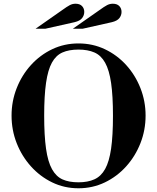

<svg xmlns="http://www.w3.org/2000/svg" viewBox="-20 -998 843 1030"><path d="M401 12Q325 12 260 -19.5Q195 -51 146 -105.5Q97 -160 69.5 -230Q42 -300 42 -378Q42 -455 69.5 -525Q97 -595 146 -649Q195 -703 260 -734Q325 -765 401 -765Q477 -765 542.5 -734Q608 -703 657 -649Q706 -595 733.5 -525Q761 -455 761 -378Q761 -300 733.5 -230Q706 -160 657 -105.5Q608 -51 542.5 -19.5Q477 12 401 12ZM401 -20Q451 -20 486.5 -36Q522 -52 544 -91.5Q566 -131 576 -200.5Q586 -270 586 -377Q586 -484 576 -553Q566 -622 544 -661.5Q522 -701 486.5 -716.5Q451 -732 401 -732Q350 -732 315 -716.5Q280 -701 258.5 -662Q237 -623 227 -553.5Q217 -484 217 -378Q217 -270 227 -200Q237 -130 259 -90.5Q281 -51 315.5 -35.5Q350 -20 401 -20ZM371 -844 511 -942Q540 -963 554.5 -970.5Q569 -978 585 -978Q608 -978 620 -965.5Q632 -953 632 -934Q632 -916 620.5 -901Q609 -886 580 -879L424 -844ZM171 -844 311 -942Q340 -963 354.5 -970.5Q369 -978 385 -978Q408 -978 420 -965.5Q432 -953 432 -934Q432 -916 420.5 -901Q409 -886 380 -879L224 -844Z"/></svg>

Font: Libre Bodoni Medium
Style: Regular
Weight: 500
Designer: Pablo Impallari, Rodrigo Fuenzalida
Foundry: Impallari Type
Version: Version 2.005;gftools[0.9.23]